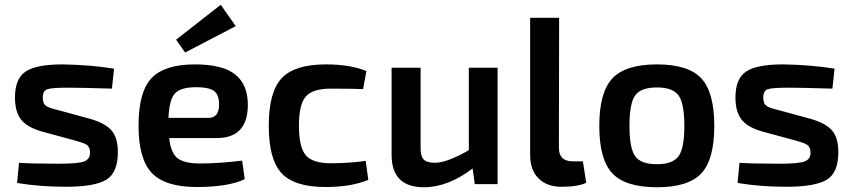

<svg xmlns="http://www.w3.org/2000/svg" viewBox="-20 -775 3589 808"><path d="M243 -504Q363 -502 460 -486L451 -402Q327 -406 264 -406Q198 -406 179 -399.5Q160 -393 160 -364Q160 -357 161.5 -351Q163 -345 164 -341Q165 -337 169.5 -333.5Q174 -330 176 -328Q178 -326 186 -323Q194 -320 197 -319Q200 -318 211 -315Q222 -312 227 -311L359 -275Q422 -257 449 -226.5Q476 -196 476 -134Q476 -48 427 -18.5Q378 11 257 11Q147 11 52 -5L60 -90Q112 -86 227 -86Q306 -86 332.5 -95Q359 -104 359 -133Q359 -139 358 -144Q357 -149 355 -153Q353 -157 351 -160Q349 -163 344 -166Q339 -169 336 -170.5Q333 -172 325.5 -174.5Q318 -177 314.5 -178Q311 -179 301 -182Q291 -185 287 -186L158 -221Q94 -239 68.5 -272Q43 -305 43 -365Q43 -444 88 -474Q133 -504 243 -504Z M972 -665 759 -554 721 -608 909 -755ZM823 -87Q898 -87 999 -99L1010 -21Q941 12 808 12Q675 12 619 -47Q563 -106 563 -246Q563 -389 618 -446.5Q673 -504 800 -504Q917 -504 970 -461.5Q1023 -419 1023 -334Q1023 -194 892 -194H692Q699 -130 728 -108.5Q757 -87 823 -87ZM805 -408Q740 -408 716 -381.5Q692 -355 689 -279H858Q902 -279 902 -336Q902 -376 881 -392Q860 -408 805 -408Z M1351 -504Q1454 -504 1522 -476L1508 -400Q1459 -402 1372 -402Q1296 -402 1267 -369Q1238 -336 1238 -246Q1238 -155 1267 -121.5Q1296 -88 1372 -88Q1451 -88 1519 -98L1530 -18Q1457 12 1350 12Q1219 12 1165 -46Q1111 -104 1111 -246Q1111 -388 1165.5 -446Q1220 -504 1351 -504Z M1953 -490H2074V0H1978L1969 -66Q1865 13 1764 13Q1628 13 1628 -123V-490H1750V-159Q1749 -120 1762 -105Q1775 -90 1810 -90Q1861 -90 1953 -143Z M2333 -700 2332 -153Q2332 -96 2391 -96H2433L2447 -6Q2413 11 2343 11Q2282 11 2246.5 -24Q2211 -59 2211 -123V-700Z M2745 -504Q2877 -504 2931.5 -445Q2986 -386 2986 -245Q2986 -104 2931.5 -45.5Q2877 13 2745 13Q2612 13 2557 -45.5Q2502 -104 2502 -245Q2502 -386 2557 -445Q2612 -504 2745 -504ZM2745 -407Q2677 -407 2653 -373.5Q2629 -340 2629 -245Q2629 -151 2653 -117.5Q2677 -84 2745 -84Q2811 -84 2835.5 -117.5Q2860 -151 2860 -245Q2860 -340 2835.5 -373.5Q2811 -407 2745 -407Z M3275 -504Q3395 -502 3492 -486L3483 -402Q3359 -406 3296 -406Q3230 -406 3211 -399.5Q3192 -393 3192 -364Q3192 -357 3193.5 -351Q3195 -345 3196 -341Q3197 -337 3201.5 -333.5Q3206 -330 3208 -328Q3210 -326 3218 -323Q3226 -320 3229 -319Q3232 -318 3243 -315Q3254 -312 3259 -311L3391 -275Q3454 -257 3481 -226.5Q3508 -196 3508 -134Q3508 -48 3459 -18.5Q3410 11 3289 11Q3179 11 3084 -5L3092 -90Q3144 -86 3259 -86Q3338 -86 3364.5 -95Q3391 -104 3391 -133Q3391 -139 3390 -144Q3389 -149 3387 -153Q3385 -157 3383 -160Q3381 -163 3376 -166Q3371 -169 3368 -170.5Q3365 -172 3357.5 -174.5Q3350 -177 3346.5 -178Q3343 -179 3333 -182Q3323 -185 3319 -186L3190 -221Q3126 -239 3100.5 -272Q3075 -305 3075 -365Q3075 -444 3120 -474Q3165 -504 3275 -504Z"/></svg>

Font: Exo 2 Semi Bold
Style: Regular
Weight: 600
Designer: Natanael Gama
Version: Version 1.001;PS 001.001;hotconv 1.0.88;makeotf.lib2.5.64775